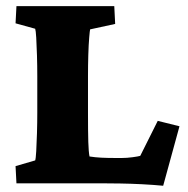

<svg xmlns="http://www.w3.org/2000/svg" viewBox="-20 -593 607 621"><path d="M507.8 7.8Q477.5 4.9 439.9 2.9Q402.3 1 369.1 0.5Q335.9 0 318.4 0H33.2L30.3 -55.7L93.8 -74.2Q95.7 -79.1 97.2 -104Q98.6 -128.9 99.6 -162.6Q100.6 -196.3 100.6 -228.5V-345.7Q100.6 -379.9 99.6 -413.6Q98.6 -447.3 97.2 -471.2Q95.7 -495.1 93.8 -500L30.3 -517.6L33.2 -573.2H349.6L352.5 -515.6L271.5 -498Q270.5 -495.1 268.6 -472.2Q266.6 -449.2 265.6 -415.5Q264.6 -381.8 264.6 -345.7V-228.5Q264.6 -166 265.6 -133.8Q266.6 -101.6 269.5 -86.9Q288.1 -84 307.6 -83Q327.1 -82 354.5 -82H374Q390.6 -82 408.7 -84.5Q426.8 -86.9 433.6 -88.9L490.2 -202.1L560.5 -184.6Z"/></svg>

Font: Crimson Pro Black
Style: Regular
Weight: 900
Designer: Jacques Le Bailly
Foundry: Baron von Fonthausen
Version: Version 1.003